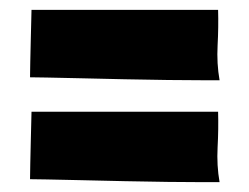

<svg xmlns="http://www.w3.org/2000/svg" viewBox="-20 -483 506 390"><path d="M425 -320H426Q420 -354 422 -391Q424 -428 423 -463Q413 -463 381.5 -463Q350 -463 308 -463Q266 -463 220 -463Q174 -463 135 -463Q96 -463 70.5 -463Q45 -463 44 -463Q44 -460 43.5 -442Q43 -424 42.5 -401.5Q42 -379 41.5 -357.5Q41 -336 41 -326Q46 -326 75 -325.5Q104 -325 145 -324Q186 -323 233 -322Q280 -321 321 -320.5Q362 -320 391 -320Q420 -320 425 -320ZM425 -113H426Q420 -147 422 -184Q424 -221 423 -256Q413 -256 381.5 -256Q350 -256 308 -256Q266 -256 220 -256Q174 -256 135 -256Q96 -256 70.5 -256Q45 -256 44 -256Q44 -253 43.5 -235Q43 -217 42.5 -194.5Q42 -172 41.5 -150.5Q41 -129 41 -119Q46 -119 75 -118.5Q104 -118 145 -117Q186 -116 233 -115Q280 -114 321 -113.5Q362 -113 391 -113Q420 -113 425 -113Z"/></svg>

Font: Londrina Solid
Style: Regular
Weight: 400
Designer: Marcelo Magalhaes
Foundry: Marcelo Magalhães
Version: Version 1.002